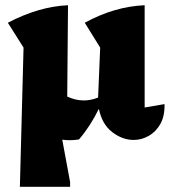

<svg xmlns="http://www.w3.org/2000/svg" viewBox="-20 -525 649 734"><path d="M56 189 70 -343 10 -438Q128 -500 240 -505L237 -156Q268 -141 301 -141Q327 -141 355 -152L363 -343L304 -438Q417 -500 533 -505V-114L609 -127Q610 -81 593 -51Q576 -21 548.5 -5.5Q521 10 491 10Q448 10 409 -20Q370 -50 358 -109Q325 -42 282 8Q265 11 247 11Q232 11 218 9L248 171V189Z"/></svg>

Font: Piazzolla ExtraBold
Style: Regular
Weight: 800
Designer: Juan Pablo del Peral
Foundry: Huerta Tipografica
Version: Version 1.330